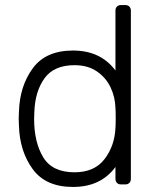

<svg xmlns="http://www.w3.org/2000/svg" viewBox="-20 -730 620 760"><path d="M269 10Q161 10 109.5 -60.5Q58 -131 55 -232L54 -260L55 -288Q58 -389 109.5 -459.5Q161 -530 269 -530Q378 -530 437 -451V-688Q437 -698 443 -704Q449 -710 459 -710H476Q486 -710 492 -704Q498 -698 498 -688V-22Q498 -12 492 -6Q486 0 476 0H459Q449 0 443 -6Q437 -12 437 -22V-69Q379 10 269 10ZM275 -48Q354 -48 394 -100.5Q434 -153 437 -224Q438 -234 438 -263Q438 -292 437 -302Q436 -345 418 -383.5Q400 -422 364 -447Q328 -472 275 -472Q194 -472 156.5 -420.5Q119 -369 116 -288L115 -260Q115 -167 151 -107.5Q187 -48 275 -48Z"/></svg>

Font: Rubik AZ
Style: Regular
Weight: 300
Designer: Hubert and Fischer
Foundry: Hubert & Fischer
Version: Version 2.000